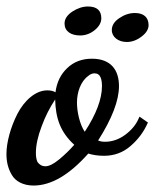

<svg xmlns="http://www.w3.org/2000/svg" viewBox="-32 -537 476 589"><path d="M83 -40C79.6 -47.4 78.1 -56.6 78.1 -67.9C78.1 -91.3 84 -118.7 95.7 -149.4C106.9 -180.2 121.1 -207.5 137.2 -231.9C138.7 -173.8 153.3 -131.8 195.8 -92.8C181.6 -76.7 166.5 -62 149.4 -47.9C132.3 -33.7 118.2 -26.9 106.9 -26.9C97.2 -26.9 89.4 -31.2 83 -40ZM228 -132.8C212.9 -154.8 204.1 -193.4 204.1 -222.2C204.1 -253.9 215.3 -287.1 238.8 -304.2C245.1 -309.6 251.5 -312 257.8 -312C267.1 -312 273.4 -307.6 276.9 -298.8C279.3 -293 280.8 -284.2 280.8 -272.9C280.8 -233.4 263.2 -186.5 228 -132.8ZM393.1 -172.9C384.8 -153.8 371.1 -137.7 352.1 -123.5C333 -109.4 312 -102.1 290 -102.1C281.2 -102.1 274.4 -103.5 269 -106C311.5 -172.9 333 -228.5 333 -272.9C333 -321.8 308.6 -356.9 250 -356.9C220.2 -356.9 194.8 -347.7 174.8 -328.6C154.3 -309.6 142.1 -284.7 138.2 -253.9C131.8 -257.8 123.5 -259.8 112.8 -259.8C77.1 -259.8 42.5 -228.5 21.5 -188C0.5 -147 -12.2 -100.1 -12.2 -64.9C-12.2 -41.5 -7.8 -21 3.9 -1C15.1 19 39.1 32.2 70.8 32.2C125 32.2 180.7 -0.5 238.8 -65.9C252.9 -61.5 269 -59.1 287.1 -59.1C317.9 -59.1 345.2 -68.8 368.2 -88.9C391.1 -108.4 408.7 -131.8 420.9 -159.2L421.9 -161.1L396 -179.2ZM166 -464.8C166 -441.4 185.1 -428.2 213.9 -428.2C230 -428.2 245.1 -433.6 258.8 -444.8C272 -455.6 278.8 -467.8 278.8 -481C278.8 -504.9 265.1 -517.1 237.8 -517.1C221.7 -517.1 205.6 -511.7 189.9 -501.5C173.8 -490.7 166 -478.5 166 -464.8ZM311 -444.8C311 -423.3 331.1 -408.2 356.9 -408.2C372.6 -408.2 387.7 -413.6 402.3 -424.8C416.5 -435.5 423.8 -447.3 423.8 -460C423.8 -482.9 409.7 -497.1 381.8 -497.1C365.2 -497.1 349.1 -491.7 334 -481.4C318.8 -471.2 311 -459 311 -444.8Z"/></svg>

Font: Dancing Script
Style: Regular
Weight: 800
Designer: Pablo Impallari
Foundry: Pablo Impallari
Version: Version 2.001